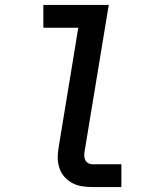

<svg xmlns="http://www.w3.org/2000/svg" viewBox="-20 -755 640 775"><path d="M352 0Q330 0 309 -3.5Q288 -7 270 -17Q252 -27 239 -42.5Q226 -58 219.5 -77.5Q213 -97 213 -119Q213 -141 217 -162L296 -643H155V-735H419L322 -147Q320 -138 320 -128.5Q320 -119 323.5 -110.5Q327 -102 335 -97Q343 -92 352 -92H470V0Z"/></svg>

Font: Iosevka Curly Slab SmBdExObl
Style: Regular
Weight: 600
Width: 7
Italic angle: -9°
Monospace: yes
Designer: Belleve Invis
Foundry: Belleve Invis
Version: Version 11.1.0; ttfautohint (v1.8.3)